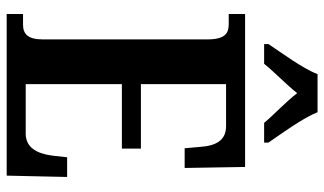

<svg xmlns="http://www.w3.org/2000/svg" viewBox="-218 -753 971 575"><g transform="rotate(90 267.5 -465.5)"><path d="M112 -784V-771H171C193 -799 234 -838 259 -870C283 -838 325 -799 348 -771H407V-784C381 -822 334 -886 316 -931H202C185 -886 137 -822 112 -784ZM22 0H506L510 -181H451L446 -136C440 -92 423 -57 380 -57H232V-345H425V-402H232V-657H358C401 -657 417 -626 420 -578L424 -533H483L480 -714H22V-665H52C77 -665 98 -657 98 -601V-108C98 -64 82 -49 54 -49H22Z"/></g></svg>

Font: Noto Serif Bengali ExtraCondensed
Style: Regular
Weight: 400
Width: 2
Designer: Juan Bruce, Universal Thirst, Indian Type Foundry and the Monotype Design Team.
Foundry: Monotype Imaging Inc.
Version: Version 2.003